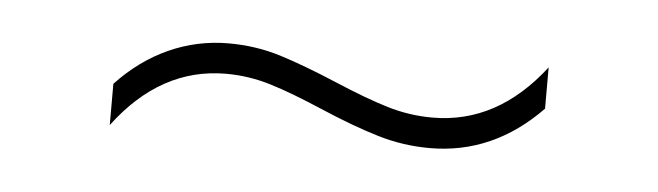

<svg xmlns="http://www.w3.org/2000/svg" viewBox="-25 -375 651 190"><g transform="rotate(5 301.0 -279.5)"><path d="M197.3 -323.2Q224.1 -323.2 248.5 -315.7Q272.9 -308.1 306.6 -293.9Q337.4 -280.8 359.4 -274.2Q381.3 -267.6 404.3 -267.6Q468.8 -267.6 514.6 -327.1V-286.1Q467.3 -237.3 404.3 -237.3Q377.4 -237.3 352.3 -244.9Q327.1 -252.4 293.9 -266.6Q263.2 -279.8 241.5 -286.4Q219.7 -293 197.3 -293Q132.3 -293 86.9 -232.4V-273.4Q109.9 -297.9 137.9 -310.5Q166 -323.2 197.3 -323.2Z"/></g></svg>

Font: Pretendard JP Thin
Style: Regular
Weight: 100
Designer: Base glyphs from Inter by Rasmus Andersson; Hangeul glyphs from Noto Sans CJK(Source Han Sans) by Jang Soo-young and Kan
Foundry: Kil Hyung-jin
Version: Version 1.309